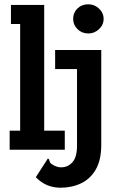

<svg xmlns="http://www.w3.org/2000/svg" viewBox="-20 -698 540 895"><path d="M392 -542Q362 -542 341.5 -562Q321 -582 321 -610Q321 -639 341 -658.5Q361 -678 392 -678Q420 -678 441.5 -658Q463 -638 463 -610Q463 -582 441.5 -562Q420 -542 392 -542ZM25 0V-89H74V-586H31V-675H186V-89H282V0ZM262 177Q194 177 147 128L203 41Q209 43 209.5 48Q210 53 213.5 59.5Q217 66 233 74Q239 77 247 79.5Q255 82 265 82Q296 82 317.5 58.5Q339 35 339 -19V-376H237V-465H452V-23Q452 48 426.5 92Q401 136 358 156.5Q315 177 262 177Z"/></svg>

Font: Inconsolata
Style: Bold
Weight: 700
Monospace: yes
Designer: Raph Levien, Cyreal, Brenton Simpson
Foundry: Raph Levien, Cyreal, Google
Version: Version 3.100; ttfautohint (v1.8.4.7-5d5b)